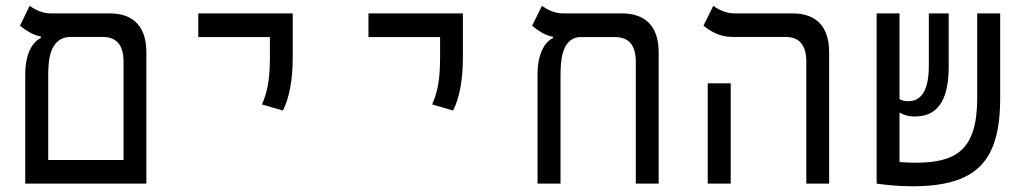

<svg xmlns="http://www.w3.org/2000/svg" viewBox="-20 -632 3556 661"><path d="M66.9 0H483.9V-452.1C483.9 -539.1 440.4 -585.9 357.9 -585.9H153.8C125 -585.9 96.7 -601.1 82 -611.8L48.8 -543.5C66.9 -529.3 92.3 -511.2 120.6 -506.3V-501C89.8 -486.8 66.9 -443.8 66.9 -376ZM225.1 -504.9H332.5C381.3 -504.9 405.3 -477.5 405.3 -418.9V-81.1H146V-366.7C146 -419.9 147.9 -504.9 225.1 -504.9Z M954.1 -251.5C976.6 -295.9 987.8 -359.4 987.8 -435.1V-585.9H662.6V-504.4H909.2V-435.1C909.2 -359.4 900.9 -315.9 881.8 -272.5Z M1540 -251.5C1562.5 -295.9 1573.7 -359.4 1573.7 -435.1V-585.9H1248.5V-504.4H1495.1V-435.1C1495.1 -359.4 1486.8 -315.9 1467.8 -272.5Z M2247.6 -452.1C2247.6 -539.1 2204.1 -585.9 2121.1 -585.9H1917.5C1888.2 -585.9 1860.4 -601.1 1845.7 -611.8L1812 -543.5C1829.1 -529.3 1854 -510.3 1883.8 -505.4V-501C1853.5 -486.8 1830.6 -443.8 1830.6 -376V0H1909.7V-366.7C1909.7 -417.5 1911.6 -497.6 1973.6 -504.4H2096.2C2145 -504.4 2168.9 -477.1 2168.9 -418.5V0H2247.6Z M2755.9 0H2834.5V-452.1C2834.5 -539.1 2791.5 -585.9 2708.5 -585.9H2507.3C2478 -585.9 2450.2 -601.1 2435.5 -611.8L2401.9 -543.5C2425.8 -524.9 2456.5 -504.9 2501 -504.9H2683.1C2731.9 -504.9 2755.9 -477.5 2755.9 -418.9ZM2416.5 0H2495.6V-345.2H2416.5Z M3120.6 9.3C3341.3 9.3 3423.3 -75.7 3423.3 -293.5V-585.9H3344.2V-293.9C3344.2 -114.7 3271 -71.8 3131.3 -71.8C3113.3 -71.8 3093.8 -72.8 3076.7 -74.2V-244.6C3090.8 -236.3 3106 -231 3129.9 -231C3197.3 -231 3246.1 -272 3246.1 -402.3V-585.9H3177.7V-405.3C3177.7 -308.6 3144 -283.7 3106.9 -283.7C3093.8 -283.7 3085 -285.6 3076.7 -291V-585.9H2998V-0.5V0C3022.5 3.9 3070.8 9.3 3120.6 9.3Z"/></svg>

Font: Cascadia Mono PL SemiLight
Style: Regular
Weight: 350
Monospace: yes
Designer: Aaron Bell
Foundry: Saja Typeworks
Version: Version 2404.023